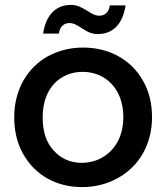

<svg xmlns="http://www.w3.org/2000/svg" viewBox="-20 -754 678 783"><path d="M74 -127C122 -40 210 9 314 9C367 9 415 -3 459 -27C546 -74 600 -164 600 -276C600 -332 588 -382 563 -425C514 -512 424 -560 319 -560C266 -560 219 -548 176 -525C91 -478 38 -388 38 -276C38 -219 50 -170 74 -127ZM154 -276C154 -397 228 -461 317 -461C405 -461 483 -397 483 -276C483 -155 401 -90 314 -90C268 -90 230 -106 200 -139C169 -171 154 -217 154 -276ZM156 -617H220C224 -645 240 -660 263 -660C279 -660 288 -655 312 -640C336 -624 354 -615 379 -615C439 -615 481 -655 492 -732H428C424 -704 408 -690 385 -690C368 -690 356 -697 336 -710C309 -726 294 -734 269 -734C209 -734 167 -694 156 -617Z"/></svg>

Font: Poppins Medium
Style: Regular
Weight: 500
Designer: Ninad Kale (Devanagari), Jonny Pinhorn (Latin)
Foundry: Indian Type Foundry
Version: 4.004